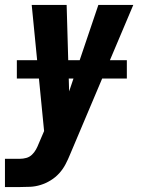

<svg xmlns="http://www.w3.org/2000/svg" viewBox="-53 -540 573 775"><path d="M-33 215V101H27Q40 101 53 97.5Q66 94 76 84.5Q86 75 92.5 63Q99 51 104 38L125 -11L75 -520H216L226 -171L344 -520H485L230 83Q222 103 211.5 123Q201 143 186 159.5Q171 176 151.5 188Q132 200 111 206.5Q90 213 69 214Q48 215 27 215ZM15 -223V-297H459V-223Z"/></svg>

Font: Iosevka SS04 Heavy Oblique
Style: Regular
Weight: 900
Italic angle: -9°
Monospace: yes
Designer: Belleve Invis
Foundry: Belleve Invis
Version: Version 19.0.0; ttfautohint (v1.8.4)